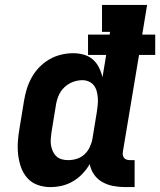

<svg xmlns="http://www.w3.org/2000/svg" viewBox="-20 -755 653 783"><path d="M185 8Q158 8 133 -1Q108 -10 91 -29.5Q74 -49 65.5 -73.5Q57 -98 54 -124.5Q51 -151 53 -179Q55 -207 60 -234L78 -344Q82 -369 89.5 -393Q97 -417 109.5 -439.5Q122 -462 140.5 -481Q159 -500 181.5 -513Q204 -526 229 -532Q254 -538 278 -538Q301 -538 322 -532Q343 -526 358.5 -512.5Q374 -499 383.5 -480Q393 -461 398 -440Q398 -440 398 -440Q398 -440 398 -440L413 -531H339V-614H427L429 -625H396V-735H580L560 -614H613V-531H547L481 -136Q480 -129 481 -122.5Q482 -116 486 -111Q490 -106 496.5 -104Q503 -102 509 -102H529V8H491Q466 8 442 3.5Q418 -1 397.5 -12.5Q377 -24 363.5 -43.5Q350 -63 346 -86Q334 -65 316.5 -46.5Q299 -28 277.5 -15.5Q256 -3 232.5 2.5Q209 8 185 8ZM258 -102Q276 -102 293.5 -107.5Q311 -113 324.5 -125.5Q338 -138 346 -155Q354 -172 357 -189L375 -299Q377 -313 378.5 -327.5Q380 -342 379 -355.5Q378 -369 374.5 -382.5Q371 -396 363 -406.5Q355 -417 342.5 -422.5Q330 -428 316 -428Q296 -428 276.5 -420.5Q257 -413 242 -398.5Q227 -384 219 -365Q211 -346 208 -326L190 -216Q188 -203 187 -189Q186 -175 188 -162.5Q190 -150 195.5 -138Q201 -126 210 -117.5Q219 -109 231.5 -105.5Q244 -102 258 -102Z"/></svg>

Font: Iosevka Slab XBdEx
Style: Italic
Weight: 800
Width: 7
Italic angle: -9°
Monospace: yes
Designer: Belleve Invis
Foundry: Belleve Invis
Version: Version 11.1.1; ttfautohint (v1.8.3)